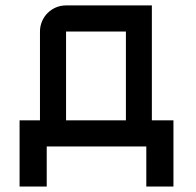

<svg xmlns="http://www.w3.org/2000/svg" viewBox="-20 -540 724 708"><path d="M444.3 -96.2V-423.8H223.6V-96.2ZM152.3 0V147.9H52.2V-96.2H127.4V-423.8Q127.4 -443.8 135 -461.4Q142.6 -479 155.5 -491.9Q168.5 -504.9 186 -512.5Q203.6 -520 223.6 -520H540V-96.2H619.6V147.9H519.5V0Z"/></svg>

Font: Aldrich [RUS by Daymarius]
Style: Regular
Weight: 400
Designer: Matthew Desmond
Foundry: Matthew Desmond
Version: Version 1.002 August 24, 2018